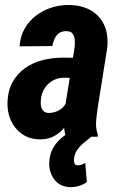

<svg xmlns="http://www.w3.org/2000/svg" viewBox="-20 -559 497 785"><path d="M246.1 -121.6 285.2 -366.7Q286.6 -380.9 285.6 -395.5Q284.7 -410.2 277.6 -420.7Q270.5 -431.2 252.4 -431.6Q232.9 -432.1 221.2 -423.3Q209.5 -414.6 203.1 -400.4Q196.8 -386.2 193.8 -370.6L60.1 -369.6Q62.5 -409.7 80.3 -441.2Q98.1 -472.7 126.5 -494.6Q154.8 -516.6 190.2 -527.8Q225.6 -539.1 263.7 -538.6Q316.4 -537.6 353 -515.6Q389.6 -493.7 406.7 -455.1Q423.8 -416.5 418.5 -363.8L380.9 -127.9Q376.5 -99.1 373.3 -68.1Q370.1 -37.1 379.9 -8.3L379.4 0L249 0.5Q240.7 -29.3 241.5 -60.3Q242.2 -91.3 246.1 -121.6ZM297.4 -322.8 283.7 -240.7 240.2 -241.2Q221.2 -240.7 205.3 -234.1Q189.5 -227.5 177 -215.6Q164.6 -203.6 157 -188.2Q149.4 -172.9 147.5 -153.8Q145.5 -141.1 147.2 -128.2Q148.9 -115.2 156.5 -106.4Q164.1 -97.7 179.7 -97.2Q196.8 -97.2 213.4 -104.2Q230 -111.3 241.2 -124.5Q252.4 -137.7 254.4 -155.3L278.8 -100.6Q270.5 -78.6 258.1 -58.3Q245.6 -38.1 228.8 -22.2Q211.9 -6.3 190.7 2.4Q169.4 11.2 142.6 10.7Q100.1 10.3 69.6 -11.5Q39.1 -33.2 23.9 -67.9Q8.8 -102.5 10.7 -144Q12.7 -190.9 32.2 -224.9Q51.8 -258.8 82.8 -280.8Q113.8 -302.7 153.6 -313Q193.4 -323.2 236.8 -323.2ZM284.7 -29.3 353.5 0Q338.9 12.2 323.2 24.7Q307.6 37.1 296.4 53Q285.2 68.8 282.7 89.4Q281.7 98.6 283.9 107.4Q286.1 116.2 296.9 116.7Q305.7 117.7 313.2 114.3Q320.8 110.8 328.6 107.4L335 185.5Q320.3 195.8 304 200.9Q287.6 206.1 270 206.1Q227.5 206.1 204.1 177.2Q180.7 148.4 181.2 107.9Q182.1 74.2 195.8 48.6Q209.5 22.9 232.7 3.9Q255.9 -15.1 284.7 -29.3Z"/></svg>

Font: Roboto Condensed
Style: Bold Italic
Weight: 700
Italic angle: -12°
Designer: Christian Robertson
Foundry: Google
Version: Version 3.0